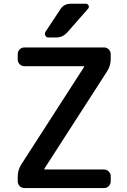

<svg xmlns="http://www.w3.org/2000/svg" viewBox="-20 -1001 664 1000"><path d="M293.9 -952.1Q312.5 -981.4 347.7 -981.4H427.7Q437.5 -981.4 441.4 -972.2Q445.3 -962.9 438.5 -955.1L330.1 -832Q306.6 -805.7 271.5 -805.7H232.4Q221.7 -805.7 216.3 -815.4Q210.9 -825.2 216.8 -835ZM72.3 -718.8Q72.3 -733.4 82.5 -743.7Q92.8 -753.9 107.4 -753.9H521.5Q536.1 -753.9 546.4 -743.7Q556.6 -733.4 556.6 -718.8V-693.4Q556.6 -659.2 538.1 -629.9L210.9 -122.1Q209 -118.2 212.9 -118.2H521.5Q536.1 -118.2 546.4 -107.9Q556.6 -97.7 556.6 -84V-56.6Q556.6 -42 546.4 -31.7Q536.1 -21.5 521.5 -21.5H107.4Q92.8 -21.5 82.5 -31.7Q72.3 -42 72.3 -56.6V-80.1Q72.3 -115.2 90.8 -144.5L418 -652.3Q419.9 -656.2 416 -656.2H107.4Q92.8 -656.2 82.5 -666.5Q72.3 -676.8 72.3 -691.4Z"/></svg>

Font: Gen Jyuu GothicL Medium
Style: Regular
Weight: 500
Designer: [Source Han Sans]
Ryoko NISHIZUKA  (kana & ideographs); Paul D. Hunt (Latin, Greek & Cyrillic); Wenlong ZHANG  (bopomofo
Version: Version 1.002.20150607